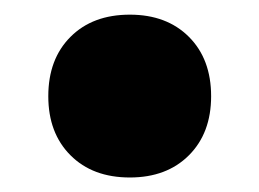

<svg xmlns="http://www.w3.org/2000/svg" viewBox="-20 -229 354 262"><path d="M157.2 13.2Q106.4 13.2 76.2 -17.1Q45.9 -47.4 45.9 -97.7Q45.9 -148.4 76.2 -178.7Q106.4 -209 157.2 -209Q207.5 -209 237.8 -178.7Q268.1 -148.4 268.1 -97.7Q268.1 -47.4 237.8 -17.1Q207.5 13.2 157.2 13.2Z"/></svg>

Font: Schibsted Grotesk ExtraBold
Style: Regular
Weight: 800
Designer: Bakken & Baeck AS, Henrik Kongsvoll
Foundry: Schibsted ASA
Version: Version 1.100; ttfautohint (v1.8.4.7-5d5b);gftools[0.9.25]